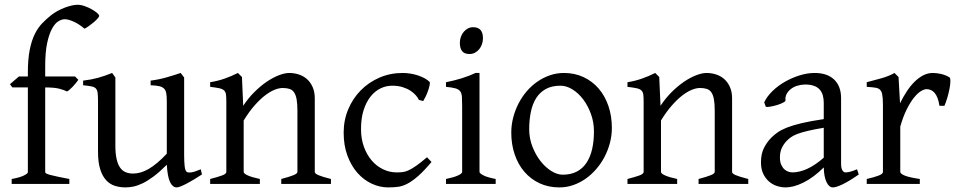

<svg xmlns="http://www.w3.org/2000/svg" viewBox="-20 -777 4050 811"><path d="M398.9 -710Q398.9 -706.1 391.8 -698.2Q384.8 -690.4 375 -682.1Q365.2 -673.8 354.7 -666.5Q344.2 -659.2 336.9 -655.8Q325.2 -666 313.2 -673.6Q301.3 -681.2 290.3 -686Q279.3 -690.9 269.8 -693.4Q260.3 -695.8 253.9 -695.8Q241.2 -695.8 226.8 -687.3Q212.4 -678.7 200 -656.2Q187.5 -633.8 179.2 -595.2Q170.9 -556.6 170.9 -496.1V-454.1H296.9L311 -439.9Q306.6 -433.1 300 -425.3Q293.5 -417.5 286.9 -410.6Q280.3 -403.8 273.9 -398.2Q267.6 -392.6 263.2 -390.6Q252 -396.5 231 -402.1Q210 -407.7 170.9 -407.7V-49.8Q170.9 -46.9 176 -43.9Q181.2 -41 193.4 -37.8Q205.6 -34.7 224.9 -30.5Q244.1 -26.4 272.9 -21V0H29.3V-21Q63 -26.9 80.3 -35.4Q97.7 -43.9 97.7 -49.8V-407.7H32.2L22 -421.4L60.1 -454.1H97.7V-469.2Q97.7 -526.9 105.5 -566.2Q113.3 -605.5 126.7 -632.6Q140.1 -659.7 157.7 -678Q175.3 -696.3 194.8 -711.9Q208 -722.7 223.6 -731Q239.3 -739.3 254.6 -745.1Q270 -751 283.9 -753.9Q297.9 -756.8 307.1 -756.8Q322.3 -756.8 338.4 -751Q354.5 -745.1 367.9 -737.5Q381.3 -730 390.1 -722.2Q398.9 -714.4 398.9 -710Z M833 -40Q814.9 -28.3 798.3 -18.3Q781.7 -8.3 767.6 -1Q753.4 6.3 742.7 10.5Q731.9 14.6 726.1 14.6Q709 14.6 698.2 -8.1Q687.5 -30.8 684.6 -81.1Q654.3 -50.8 629.2 -32Q604 -13.2 582.8 -2.9Q561.5 7.3 543.7 11Q525.9 14.6 510.3 14.6Q487.3 14.6 466.3 8.3Q445.3 2 429.2 -14.9Q413.1 -31.7 403.6 -61Q394 -90.3 394 -136.2V-347.2Q394 -370.6 392.6 -383.5Q391.1 -396.5 385 -403.1Q378.9 -409.7 366.2 -412.1Q353.5 -414.6 331.1 -417V-436.5Q348.6 -438.5 364 -441.4Q379.4 -444.3 393.8 -448.2Q408.2 -452.1 422.9 -457.3Q437.5 -462.4 453.6 -468.8L467.3 -449.7V-163.1Q467.3 -128.9 472.4 -106Q477.5 -83 487.1 -69.3Q496.6 -55.7 510.5 -49.8Q524.4 -43.9 542 -43.9Q557.6 -43.9 574 -48.6Q590.3 -53.2 607.7 -63.2Q625 -73.2 644 -89.1Q663.1 -105 684.6 -127.9V-347.2Q684.6 -369.1 682.4 -382.3Q680.2 -395.5 672.9 -402.8Q665.5 -410.2 652.1 -413.1Q638.7 -416 616.2 -417V-436.5Q651.4 -440.9 683.6 -450.2Q715.8 -459.5 743.2 -468.8L757.8 -449.7V-124Q757.8 -93.8 760 -74.7Q762.2 -55.7 769 -50.8Q774.9 -46.9 789.1 -49.1Q803.2 -51.3 828.1 -62Z M1168 0V-21Q1203.1 -30.3 1219.7 -37.1Q1236.3 -43.9 1236.3 -50.8V-309.1Q1236.3 -338.9 1232.9 -357.4Q1229.5 -376 1222.2 -386.7Q1214.8 -397.5 1202.9 -401.4Q1190.9 -405.3 1173.8 -405.3Q1158.7 -405.3 1140.1 -397.9Q1121.6 -390.6 1100.3 -374.5Q1079.1 -358.4 1055.9 -332.3Q1032.7 -306.2 1009.3 -268.1V-50.8Q1009.3 -43.5 1027.6 -35.6Q1045.9 -27.8 1077.6 -21V0H867.7V-21Q899.9 -29.3 918 -35.9Q936 -42.5 936 -50.8V-347.2Q936 -366.2 934.6 -377.4Q933.1 -388.7 926.5 -395Q919.9 -401.4 906.2 -404.3Q892.6 -407.2 867.7 -410.2V-429.7Q900.9 -435.1 929.2 -445.1Q957.5 -455.1 984.9 -468.8L1002 -451.7L1007.3 -330.1Q1028.8 -362.8 1054.7 -388.4Q1080.6 -414.1 1106.9 -431.9Q1133.3 -449.7 1158 -459.2Q1182.6 -468.8 1201.7 -468.8Q1222.7 -468.8 1242.2 -462.4Q1261.7 -456.1 1276.6 -442.9Q1291.5 -429.7 1300.5 -409.4Q1309.6 -389.2 1309.6 -361.8V-50.8Q1309.6 -43.9 1324.5 -37.4Q1339.4 -30.8 1377.9 -21V0Z M1802.7 -92.8Q1771 -55.2 1746.8 -33.9Q1722.7 -12.7 1702.1 -1.7Q1681.6 9.3 1662.1 12Q1642.6 14.6 1619.6 14.6Q1584 14.6 1550 -1.2Q1516.1 -17.1 1489.7 -46.9Q1463.4 -76.7 1447.5 -119.6Q1431.6 -162.6 1431.6 -216.8Q1431.6 -269.5 1450.9 -315.4Q1470.2 -361.3 1503.7 -395.3Q1537.1 -429.2 1582.5 -449Q1627.9 -468.8 1680.7 -468.8Q1696.8 -468.8 1713.6 -466.1Q1730.5 -463.4 1745.8 -458.3Q1761.2 -453.1 1774.2 -446Q1787.1 -439 1795.4 -430.2Q1796.4 -424.3 1793.9 -413.6Q1791.5 -402.8 1787.1 -390.9Q1782.7 -378.9 1777.3 -367.9Q1772 -356.9 1767.6 -350.1L1749.5 -355Q1745.6 -363.8 1736.8 -374Q1728 -384.3 1714.1 -393.6Q1700.2 -402.8 1680.9 -408.9Q1661.6 -415 1636.7 -415Q1610.8 -415 1587.2 -403.6Q1563.5 -392.1 1545.2 -369.1Q1526.9 -346.2 1515.9 -312Q1504.9 -277.8 1504.9 -231.9Q1504.9 -190.4 1517.3 -156.5Q1529.8 -122.6 1550.5 -98.6Q1571.3 -74.7 1598.4 -61.8Q1625.5 -48.8 1654.8 -48.8Q1668.5 -48.8 1680.2 -50Q1691.9 -51.3 1705.8 -57.6Q1719.7 -64 1738 -76.7Q1756.3 -89.4 1783.7 -112.8Z M1863.8 0V-21Q1897 -27.8 1914.6 -35.9Q1932.1 -43.9 1932.1 -50.8V-327.1Q1932.1 -352.1 1931.2 -367.4Q1930.2 -382.8 1923.8 -391.4Q1917.5 -399.9 1903.6 -403.8Q1889.6 -407.7 1863.8 -410.2V-429.7Q1878.9 -432.6 1895.8 -436.8Q1912.6 -440.9 1929.2 -446Q1945.8 -451.2 1960.9 -457Q1976.1 -462.9 1988.8 -468.8H2005.4V-50.8Q2005.4 -44.9 2021.7 -36.4Q2038.1 -27.8 2073.7 -21V0ZM2020 -615.7Q2020 -602.1 2015.6 -589.8Q2011.2 -577.6 2003.7 -568.6Q1996.1 -559.6 1985.8 -554.2Q1975.6 -548.8 1963.4 -548.8Q1941.4 -548.8 1931.9 -561Q1922.4 -573.2 1922.4 -595.7Q1922.4 -609.4 1926.8 -621.6Q1931.2 -633.8 1939 -642.8Q1946.8 -651.9 1956.8 -657Q1966.8 -662.1 1978.5 -662.1Q2020 -662.1 2020 -615.7Z M2488.8 -222.2Q2488.8 -260.7 2476.1 -295.7Q2463.4 -330.6 2443.4 -357.2Q2423.3 -383.8 2397.9 -399.4Q2372.6 -415 2347.7 -415Q2310.5 -415 2285.2 -400.9Q2259.8 -386.7 2244.4 -362.1Q2229 -337.4 2222.2 -303.7Q2215.3 -270 2215.3 -231Q2215.3 -192.4 2229 -157.5Q2242.7 -122.6 2263.4 -96.2Q2284.2 -69.8 2309.1 -54.4Q2334 -39.1 2356.4 -39.1Q2391.1 -39.1 2416 -52Q2440.9 -64.9 2457 -88.9Q2473.1 -112.8 2481 -146.5Q2488.8 -180.2 2488.8 -222.2ZM2564.5 -236.8Q2564.5 -204.1 2556.2 -172.9Q2547.9 -141.6 2533.2 -113.8Q2518.6 -85.9 2498 -62.3Q2477.5 -38.6 2452.9 -21.5Q2428.2 -4.4 2400.4 5.1Q2372.6 14.6 2342.8 14.6Q2296.4 14.6 2259 -2.9Q2221.7 -20.5 2195.1 -51.3Q2168.5 -82 2154.1 -124.5Q2139.6 -167 2139.6 -216.8Q2139.6 -249 2147.7 -280.3Q2155.8 -311.5 2170.2 -339.6Q2184.6 -367.7 2204.8 -391.4Q2225.1 -415 2249.8 -432.1Q2274.4 -449.2 2303 -459Q2331.5 -468.8 2361.8 -468.8Q2407.7 -468.8 2445.1 -451.2Q2482.4 -433.6 2509 -402.6Q2535.6 -371.6 2550 -329.1Q2564.5 -286.6 2564.5 -236.8Z M2930.7 0V-21Q2965.8 -30.3 2982.4 -37.1Q2999 -43.9 2999 -50.8V-309.1Q2999 -338.9 2995.6 -357.4Q2992.2 -376 2984.9 -386.7Q2977.5 -397.5 2965.6 -401.4Q2953.6 -405.3 2936.5 -405.3Q2921.4 -405.3 2902.8 -397.9Q2884.3 -390.6 2863 -374.5Q2841.8 -358.4 2818.6 -332.3Q2795.4 -306.2 2772 -268.1V-50.8Q2772 -43.5 2790.3 -35.6Q2808.6 -27.8 2840.3 -21V0H2630.4V-21Q2662.6 -29.3 2680.7 -35.9Q2698.7 -42.5 2698.7 -50.8V-347.2Q2698.7 -366.2 2697.3 -377.4Q2695.8 -388.7 2689.2 -395Q2682.6 -401.4 2668.9 -404.3Q2655.3 -407.2 2630.4 -410.2V-429.7Q2663.6 -435.1 2691.9 -445.1Q2720.2 -455.1 2747.6 -468.8L2764.6 -451.7L2770 -330.1Q2791.5 -362.8 2817.4 -388.4Q2843.3 -414.1 2869.6 -431.9Q2896 -449.7 2920.7 -459.2Q2945.3 -468.8 2964.4 -468.8Q2985.4 -468.8 3004.9 -462.4Q3024.4 -456.1 3039.3 -442.9Q3054.2 -429.7 3063.2 -409.4Q3072.3 -389.2 3072.3 -361.8V-50.8Q3072.3 -43.9 3087.2 -37.4Q3102.1 -30.8 3140.6 -21V0Z M3327.1 -48.8Q3356.4 -48.8 3389.4 -63.7Q3422.4 -78.6 3459.5 -110.8V-237.3Q3418.5 -230.5 3391.8 -224.1Q3365.2 -217.8 3348.1 -211.2Q3331.1 -204.6 3320.8 -197.3Q3310.5 -189.9 3302.7 -181.6Q3290 -168.5 3282.2 -151.6Q3274.4 -134.8 3274.4 -111.8Q3274.4 -92.3 3280.3 -80.1Q3286.1 -67.9 3294.4 -60.8Q3302.7 -53.7 3311.8 -51.3Q3320.8 -48.8 3327.1 -48.8ZM3607.4 -40Q3565.9 -11.2 3538.8 1.7Q3511.7 14.6 3498 14.6Q3481.9 14.6 3471.2 -7.8Q3460.4 -30.3 3459.5 -69.8Q3437.5 -47.9 3415.5 -31.7Q3393.6 -15.6 3372.6 -5.4Q3351.6 4.9 3332.8 9.8Q3314 14.6 3298.3 14.6Q3280.8 14.6 3262.2 8.8Q3243.7 2.9 3228.8 -9.8Q3213.9 -22.5 3204.1 -42.5Q3194.3 -62.5 3194.3 -90.8Q3194.3 -127.9 3207.3 -152.8Q3220.2 -177.7 3238.3 -195.8Q3250 -207.5 3264.9 -218Q3279.8 -228.5 3304.4 -238.3Q3329.1 -248 3366.2 -256.8Q3403.3 -265.6 3459.5 -273.9V-342.8Q3459.5 -359.4 3455.6 -373.8Q3451.7 -388.2 3442.4 -398.7Q3433.1 -409.2 3417.2 -414.8Q3401.4 -420.4 3377.4 -419.9Q3361.8 -419.4 3346.7 -414.6Q3331.5 -409.7 3320.3 -400.9Q3309.1 -392.1 3302.7 -380.1Q3296.4 -368.2 3297.9 -353.5Q3298.3 -349.1 3287.8 -343.5Q3277.3 -337.9 3262.9 -333.5Q3248.5 -329.1 3234.6 -326.7Q3220.7 -324.2 3214.8 -325.7L3208 -344.7Q3219.2 -369.1 3242.2 -391.6Q3265.1 -414.1 3294.7 -431.2Q3324.2 -448.2 3357.2 -458.5Q3390.1 -468.8 3420.9 -468.8Q3474.6 -468.8 3503.7 -440.7Q3532.7 -412.6 3532.7 -362.3V-86.9Q3532.7 -66.4 3538.1 -57.6Q3543.5 -48.8 3552.2 -48.8Q3559.1 -48.8 3569.8 -51.3Q3580.6 -53.7 3600.1 -62Z M3990.2 -450.7Q3994.6 -447.8 3994.4 -433.6Q3994.1 -419.4 3990.5 -400.9Q3986.8 -382.3 3981 -362.8Q3975.1 -343.3 3969.2 -330.1H3948.2Q3945.3 -349.6 3939.9 -363.3Q3934.6 -377 3927.5 -385Q3920.4 -393.1 3911.9 -396.7Q3903.3 -400.4 3894 -400.4Q3883.3 -400.4 3868.9 -391.4Q3854.5 -382.3 3839.4 -363Q3824.2 -343.8 3809.3 -313.7Q3794.4 -283.7 3782.7 -242.2V-50.8Q3782.7 -43.5 3801 -35.6Q3819.3 -27.8 3865.2 -21V0H3641.1V-21Q3673.3 -28.3 3691.4 -35.4Q3709.5 -42.5 3709.5 -50.8V-335Q3709.5 -351.1 3708.5 -362.1Q3707.5 -373 3706.1 -379.9Q3704.6 -386.7 3702.4 -390.6Q3700.2 -394.5 3698.2 -397Q3694.8 -400.4 3690.7 -402.6Q3686.5 -404.8 3679.9 -406.2Q3673.3 -407.7 3664.1 -408.4Q3654.8 -409.2 3641.1 -410.2V-429.7Q3672.9 -438 3703.4 -446.5Q3733.9 -455.1 3758.3 -468.8L3775.4 -451.7L3781.7 -340.8Q3794.9 -367.7 3810.3 -391.1Q3825.7 -414.6 3843.3 -431.9Q3860.8 -449.2 3880.1 -459Q3899.4 -468.8 3920.4 -468.8Q3936 -468.8 3954.1 -464.8Q3972.2 -460.9 3990.2 -450.7Z"/></svg>

Font: Gentium Plus Afr
Style: Regular
Weight: 400
Designer: J. Victor Gaultney, Annie Olsen, Iska Routamaa, Becca Hirsbrunner
Foundry: SIL International
Version: Version 5.000